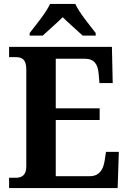

<svg xmlns="http://www.w3.org/2000/svg" viewBox="-20 -951 650 971"><path d="M130 -784V-771H196C222 -795 268 -835 297 -864C325 -836 374 -794 398 -771H464V-784C435 -822 381 -886 361 -931H233C213 -886 159 -822 130 -784ZM26 0H575L581 -183H516L509 -137C502 -93 482 -60 434 -60H262V-344H484V-403H262V-654H408C457 -654 475 -626 479 -577L483 -531H550L546 -714H26V-662H59C88 -662 113 -654 113 -600V-109C113 -67 92 -52 60 -52H26Z"/></svg>

Font: Noto Serif Ethiopic SemiCondensed
Style: Bold
Weight: 700
Width: 4
Designer: Monotype Design Team
Foundry: Monotype Imaging Inc.
Version: Version 2.102